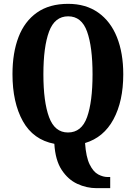

<svg xmlns="http://www.w3.org/2000/svg" viewBox="-20 -745 707 1000"><path d="M483 235Q431 235 382.5 212.5Q334 190 301 139.5Q268 89 263 4Q153 -17 99 -114Q45 -211 45 -359Q45 -470 76.5 -552Q108 -634 172.5 -679.5Q237 -725 335 -725Q427 -725 491.5 -679.5Q556 -634 589 -551.5Q622 -469 622 -358Q622 -218 571 -123.5Q520 -29 423 0Q428 73 447 111.5Q466 150 491.5 163.5Q517 177 541 177H554V235ZM334 -55Q405 -55 433.5 -135Q462 -215 462 -358Q462 -501 433.5 -580.5Q405 -660 335 -660Q265 -660 235.5 -580.5Q206 -501 206 -358Q206 -215 235.5 -135Q265 -55 334 -55Z"/></svg>

Font: Noto Serif Myanmar ExtraCondensed ExtraBold
Style: Regular
Weight: 800
Width: 2
Designer: Ben Mitchell and the Monotype Design Team
Foundry: Monotype Imaging Inc.
Version: Version 2.106; ttfautohint (v1.8.4.7-5d5b)